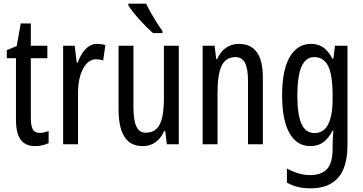

<svg xmlns="http://www.w3.org/2000/svg" viewBox="-20 -786 1977 1046"><path d="M197 -62Q209 -62 221 -65Q233 -68 245 -72V-6Q229 1 211 5.5Q193 10 170 10Q135 10 112 -6Q89 -22 78 -53.5Q67 -85 67 -133V-469H17V-513L71 -535L93 -658H148V-537H238V-469H148V-143Q148 -103 158 -82.5Q168 -62 197 -62Z M508 -547Q519 -547 530.5 -545.5Q542 -544 554 -540L542 -456Q533 -460 523 -461.5Q513 -463 502 -463Q481 -463 463 -449.5Q445 -436 432 -411Q419 -386 412 -352.5Q405 -319 405 -280V0H324V-537H387L398 -445H403Q415 -476 430.5 -499Q446 -522 465.5 -534.5Q485 -547 508 -547Z M954 -537V0H889L880 -72H874Q863 -46 845.5 -27.5Q828 -9 806 0.5Q784 10 758 10Q710 10 681 -14.5Q652 -39 639 -83Q626 -127 626 -187V-537H707V-202Q707 -131 723 -97Q739 -63 773 -63Q810 -63 832 -83.5Q854 -104 863.5 -145.5Q873 -187 873 -251V-537ZM776 -766Q787 -743 802.5 -715.5Q818 -688 834.5 -662Q851 -636 865 -617V-606H813Q798 -619 779 -638Q760 -657 740.5 -678.5Q721 -700 705 -720.5Q689 -741 679 -757V-766Z M1281 -547Q1346 -547 1379 -502Q1412 -457 1412 -364V0H1331V-348Q1331 -411 1315 -443Q1299 -475 1263 -475Q1211 -475 1188 -429Q1165 -383 1165 -279V0H1084V-537H1149L1158 -464H1163Q1175 -491 1192.5 -509.5Q1210 -528 1233 -537.5Q1256 -547 1281 -547Z M1674 -547Q1712 -547 1740.5 -528Q1769 -509 1791 -466H1796L1805 -537H1873V6Q1873 80 1852 132.5Q1831 185 1786 212.5Q1741 240 1670 240Q1633 240 1602.5 232.5Q1572 225 1543 209V132Q1577 150 1607.5 159Q1638 168 1668 168Q1730 168 1761 135.5Q1792 103 1792 25V9Q1792 -8 1793 -29.5Q1794 -51 1796 -75H1792Q1770 -32 1741 -11Q1712 10 1671 10Q1598 10 1557.5 -60Q1517 -130 1517 -266Q1517 -406 1559 -476.5Q1601 -547 1674 -547ZM1691 -475Q1660 -475 1639.5 -451Q1619 -427 1609.5 -380.5Q1600 -334 1600 -265Q1600 -159 1623 -110Q1646 -61 1694 -61Q1718 -61 1736.5 -72.5Q1755 -84 1767 -107Q1779 -130 1785.5 -164.5Q1792 -199 1792 -245V-270Q1792 -341 1781.5 -386.5Q1771 -432 1748.5 -453.5Q1726 -475 1691 -475Z"/></svg>

Font: Noto Sans Khmer ExtraCondensed
Style: Regular
Weight: 400
Width: 2
Designer: Danh Hong and the Monotype Design Team
Foundry: Monotype Imaging Inc.
Version: Version 2.004